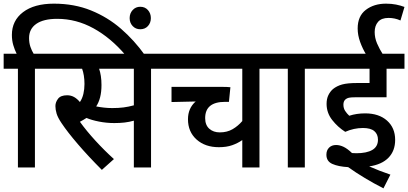

<svg xmlns="http://www.w3.org/2000/svg" viewBox="-20 -916 2232 1050"><path d="M78 -540H0V-622H71Q60 -644 52.5 -669.5Q45 -695 45 -725Q45 -803 106 -849.5Q167 -896 275 -896Q386 -896 477.5 -859Q569 -822 642 -758.5Q715 -695 772 -615H666Q586 -709 491.5 -761Q397 -813 293 -813Q218 -813 178.5 -785.5Q139 -758 139 -708Q139 -681 146.5 -659.5Q154 -638 164 -622H262V-540H171V0H78ZM689 -817Q689 -843 705.5 -861Q722 -879 747 -879Q773 -879 789 -861Q805 -843 805 -817Q805 -791 789 -773.5Q773 -756 747 -756Q722 -756 705.5 -773.5Q689 -791 689 -817Z M806 -540V0H712V-256Q687 -249 661.5 -246Q636 -243 605 -243Q563 -243 522 -251Q481 -259 453 -271Q436 -260 417 -250Q453 -200 502 -146.5Q551 -93 603 -46L537 13Q463 -61 406 -127.5Q349 -194 317 -242Q296 -273 289.5 -295Q283 -317 283 -336Q283 -357 297.5 -376Q312 -395 347 -395Q368 -395 385 -385.5Q402 -376 417 -358Q430 -377 436 -402.5Q442 -428 442 -457Q442 -481 438.5 -502.5Q435 -524 429 -540H249V-622H897V-540ZM594 -325Q628 -325 655.5 -328.5Q683 -332 712 -340V-540H522Q528 -523 531.5 -500.5Q535 -478 535 -451Q535 -413 527.5 -384Q520 -355 506 -334Q527 -330 549 -327.5Q571 -325 594 -325Z M1490 -540H1399V0H1305V-150Q1281 -133 1250 -122Q1219 -111 1177 -111Q1102 -111 1055 -153Q1008 -195 1008 -264Q1008 -324 1050 -361L918 -358V-441H1187Q1224 -441 1240 -439L1232 -359H1211Q1102 -359 1102 -270Q1102 -232 1124.5 -212Q1147 -192 1182 -192Q1222 -192 1252 -209.5Q1282 -227 1305 -254V-540H883V-622H1490Z M1647 -540V0H1554V-540H1476V-622H1738V-540Z M1965 -216Q1915 -216 1868 -195Q1827 -221 1796.5 -260Q1766 -299 1766 -348Q1766 -375 1775.5 -395Q1785 -415 1801 -429Q1822 -446 1851 -454Q1880 -462 1933 -462H2001V-540H1725V-622H2192V-540H2094V-384H1923Q1899 -384 1888 -381.5Q1877 -379 1870 -373Q1858 -363 1858 -344Q1858 -324 1867.5 -309.5Q1877 -295 1890 -283Q1930 -296 1977 -296Q2052 -296 2096.5 -256.5Q2141 -217 2141 -151Q2141 -91 2104.5 -53.5Q2068 -16 1999 -6Q2053 18 2115 39L2077 114Q2024 87 1975 57.5Q1926 28 1884 -2Q1830 -5 1797.5 -19.5Q1765 -34 1765 -70Q1765 -94 1779.5 -108.5Q1794 -123 1818 -123Q1838 -123 1859 -113Q1880 -103 1905 -79Q1918 -78 1929 -78Q1985 -78 2016 -96Q2047 -114 2047 -152Q2047 -182 2027 -199Q2007 -216 1965 -216ZM1984 -615Q1963 -649 1949.5 -686.5Q1936 -724 1936 -760Q1936 -828 1980.5 -862Q2025 -896 2091 -896Q2121 -896 2146 -891Q2171 -886 2192 -878L2170 -804Q2155 -811 2138.5 -814.5Q2122 -818 2105 -818Q2066 -818 2047.5 -796.5Q2029 -775 2029 -741Q2029 -709 2042 -678.5Q2055 -648 2076 -615Z"/></svg>

Font: Noto Sans SemiCondensed Medium
Style: Italic
Weight: 500
Width: 4
Italic angle: -12°
Designer: Monotype Design Team
Foundry: Monotype Imaging Inc.
Version: Version 2.013; ttfautohint (v1.8.4.7-5d5b)